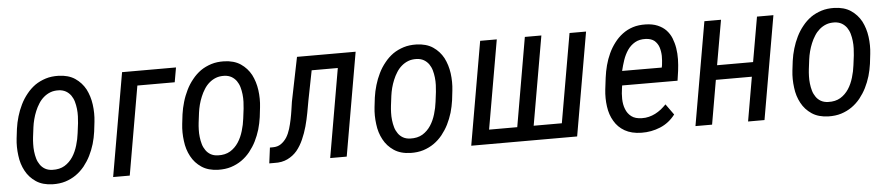

<svg xmlns="http://www.w3.org/2000/svg" viewBox="-37 -753 4532 978"><g transform="rotate(-5 2229.0 -264.0)"><path d="M43 -287.6 37.1 -238.8C33.7 -210 34.2 -180.7 38.1 -151.4C41.5 -122.1 49.8 -95.7 62.5 -72.3C75.2 -48.3 92.8 -29.3 115.2 -14.2C137.7 1 166 8.8 199.7 9.8C223.6 10.3 245.6 7.8 265.6 1.5C285.6 -4.9 303.7 -13.7 319.8 -24.9C335.9 -36.1 350.6 -49.8 363.8 -65.9C376.5 -82 387.7 -99.1 397 -117.7C406.2 -136.2 414.1 -155.8 420.4 -176.8C426.3 -197.3 430.7 -217.8 433.6 -238.8L439.5 -288.6C442.9 -317.9 442.4 -347.2 438.5 -376.5C434.6 -405.8 426.3 -432.1 414.1 -456.1C401.4 -479.5 383.8 -499 361.3 -514.2C338.9 -529.3 310.5 -537.1 276.9 -538.1C252.9 -538.6 231.4 -536.1 211.4 -529.8C191.4 -523.4 172.9 -514.6 156.7 -503.4C140.6 -491.7 126 -478 113.3 -461.9C100.1 -445.8 88.9 -428.2 79.6 -409.2C70.3 -390.1 62.5 -370.6 56.6 -350.1C50.3 -329.1 45.9 -308.6 43 -287.6ZM121.1 -238.3 127.4 -288.6C128.9 -301.3 131.8 -314.5 135.3 -328.6C138.7 -342.3 143.6 -356 148.9 -369.1C154.3 -382.3 160.6 -394.5 168.5 -406.7C175.8 -418.5 184.6 -428.7 194.8 -437.5C205.1 -446.3 216.3 -453.1 229 -458C241.7 -462.9 255.9 -464.8 271.5 -464.4C286.1 -463.9 298.3 -460.4 308.6 -454.6C318.8 -448.7 327.1 -440.9 334 -431.6C340.3 -422.4 345.7 -411.6 349.1 -399.9C352.5 -387.7 355 -375.5 356.4 -362.8C357.9 -349.6 358.4 -336.9 357.9 -324.2C357.4 -311.5 356.4 -299.8 355.5 -289.1L349.1 -238.8C346.7 -218.3 342.3 -197.3 335.9 -176.3C329.6 -155.3 321.3 -136.2 310.1 -119.1C298.8 -102.1 284.7 -87.9 267.6 -77.6C250.5 -67.4 229.5 -62.5 204.6 -63.5C189.9 -64 177.7 -67.4 167.5 -73.2C157.2 -79.1 148.9 -86.9 142.6 -96.2C136.2 -105.5 130.9 -115.7 127.4 -127.9C124 -139.6 121.6 -151.9 120.1 -165C118.7 -177.7 118.2 -190.4 118.7 -203.1C119.1 -215.3 119.6 -227.1 121.1 -238.3Z M673.3 -453.6H864.3L877.4 -528.3H601.6L509.8 0H594.7Z M889.6 -287.6 883.8 -238.8C880.4 -210 880.9 -180.7 884.8 -151.4C888.2 -122.1 896.5 -95.7 909.2 -72.3C921.9 -48.3 939.5 -29.3 961.9 -14.2C984.4 1 1012.7 8.8 1046.4 9.8C1070.3 10.3 1092.3 7.8 1112.3 1.5C1132.3 -4.9 1150.4 -13.7 1166.5 -24.9C1182.6 -36.1 1197.3 -49.8 1210.4 -65.9C1223.1 -82 1234.4 -99.1 1243.7 -117.7C1252.9 -136.2 1260.7 -155.8 1267.1 -176.8C1272.9 -197.3 1277.3 -217.8 1280.3 -238.8L1286.1 -288.6C1289.6 -317.9 1289.1 -347.2 1285.2 -376.5C1281.2 -405.8 1272.9 -432.1 1260.7 -456.1C1248 -479.5 1230.5 -499 1208 -514.2C1185.5 -529.3 1157.2 -537.1 1123.5 -538.1C1099.6 -538.6 1078.1 -536.1 1058.1 -529.8C1038.1 -523.4 1019.5 -514.6 1003.4 -503.4C987.3 -491.7 972.7 -478 960 -461.9C946.8 -445.8 935.5 -428.2 926.3 -409.2C917 -390.1 909.2 -370.6 903.3 -350.1C897 -329.1 892.6 -308.6 889.6 -287.6ZM967.8 -238.3 974.1 -288.6C975.6 -301.3 978.5 -314.5 981.9 -328.6C985.4 -342.3 990.2 -356 995.6 -369.1C1001 -382.3 1007.3 -394.5 1015.1 -406.7C1022.5 -418.5 1031.2 -428.7 1041.5 -437.5C1051.8 -446.3 1063 -453.1 1075.7 -458C1088.4 -462.9 1102.5 -464.8 1118.2 -464.4C1132.8 -463.9 1145 -460.4 1155.3 -454.6C1165.5 -448.7 1173.8 -440.9 1180.7 -431.6C1187 -422.4 1192.4 -411.6 1195.8 -399.9C1199.2 -387.7 1201.7 -375.5 1203.1 -362.8C1204.6 -349.6 1205.1 -336.9 1204.6 -324.2C1204.1 -311.5 1203.1 -299.8 1202.1 -289.1L1195.8 -238.8C1193.4 -218.3 1189 -197.3 1182.6 -176.3C1176.3 -155.3 1168 -136.2 1156.7 -119.1C1145.5 -102.1 1131.3 -87.9 1114.3 -77.6C1097.2 -67.4 1076.2 -62.5 1051.3 -63.5C1036.6 -64 1024.4 -67.4 1014.2 -73.2C1003.9 -79.1 995.6 -86.9 989.3 -96.2C982.9 -105.5 977.5 -115.7 974.1 -127.9C970.7 -139.6 968.3 -151.9 966.8 -165C965.3 -177.7 964.8 -190.4 965.3 -203.1C965.8 -215.3 966.3 -227.1 967.8 -238.3Z M1704.1 0 1795.9 -528.3H1496.1L1450.2 -302.2C1448.2 -291 1446.3 -277.3 1444.3 -262.2C1441.9 -247.1 1439.5 -231 1436 -214.8C1432.6 -198.2 1428.7 -182.1 1423.8 -166C1418.9 -149.9 1412.6 -135.7 1404.8 -123C1396.5 -110.4 1386.7 -100.1 1375.5 -92.3C1363.8 -84 1349.6 -80.1 1333.5 -80.1H1318.4L1308.1 0H1334.5C1360.4 1 1382.8 -3.4 1401.9 -12.7C1420.9 -22 1437 -34.2 1450.7 -50.3C1463.9 -66.4 1475.1 -85 1484.4 -106C1493.7 -127 1501.5 -148.4 1507.8 -171.4C1514.2 -194.3 1519 -216.8 1523.4 -239.7L1534.7 -302.2L1564.5 -453.6H1698.2L1619.6 0Z M1873 -287.6 1867.2 -238.8C1863.8 -210 1864.3 -180.7 1868.2 -151.4C1871.6 -122.1 1879.9 -95.7 1892.6 -72.3C1905.3 -48.3 1922.9 -29.3 1945.3 -14.2C1967.8 1 1996.1 8.8 2029.8 9.8C2053.7 10.3 2075.7 7.8 2095.7 1.5C2115.7 -4.9 2133.8 -13.7 2149.9 -24.9C2166 -36.1 2180.7 -49.8 2193.8 -65.9C2206.5 -82 2217.8 -99.1 2227.1 -117.7C2236.3 -136.2 2244.1 -155.8 2250.5 -176.8C2256.3 -197.3 2260.7 -217.8 2263.7 -238.8L2269.5 -288.6C2272.9 -317.9 2272.5 -347.2 2268.6 -376.5C2264.6 -405.8 2256.3 -432.1 2244.1 -456.1C2231.4 -479.5 2213.9 -499 2191.4 -514.2C2168.9 -529.3 2140.6 -537.1 2106.9 -538.1C2083 -538.6 2061.5 -536.1 2041.5 -529.8C2021.5 -523.4 2002.9 -514.6 1986.8 -503.4C1970.7 -491.7 1956.1 -478 1943.4 -461.9C1930.2 -445.8 1918.9 -428.2 1909.7 -409.2C1900.4 -390.1 1892.6 -370.6 1886.7 -350.1C1880.4 -329.1 1876 -308.6 1873 -287.6ZM1951.2 -238.3 1957.5 -288.6C1959 -301.3 1961.9 -314.5 1965.3 -328.6C1968.8 -342.3 1973.6 -356 1979 -369.1C1984.4 -382.3 1990.7 -394.5 1998.5 -406.7C2005.9 -418.5 2014.6 -428.7 2024.9 -437.5C2035.2 -446.3 2046.4 -453.1 2059.1 -458C2071.8 -462.9 2085.9 -464.8 2101.6 -464.4C2116.2 -463.9 2128.4 -460.4 2138.7 -454.6C2148.9 -448.7 2157.2 -440.9 2164.1 -431.6C2170.4 -422.4 2175.8 -411.6 2179.2 -399.9C2182.6 -387.7 2185.1 -375.5 2186.5 -362.8C2188 -349.6 2188.5 -336.9 2188 -324.2C2187.5 -311.5 2186.5 -299.8 2185.5 -289.1L2179.2 -238.8C2176.8 -218.3 2172.4 -197.3 2166 -176.3C2159.7 -155.3 2151.4 -136.2 2140.1 -119.1C2128.9 -102.1 2114.7 -87.9 2097.7 -77.6C2080.6 -67.4 2059.6 -62.5 2034.7 -63.5C2020 -64 2007.8 -67.4 1997.6 -73.2C1987.3 -79.1 1979 -86.9 1972.7 -96.2C1966.3 -105.5 1960.9 -115.7 1957.5 -127.9C1954.1 -139.6 1951.7 -151.9 1950.2 -165C1948.7 -177.7 1948.2 -190.4 1948.7 -203.1C1949.2 -215.3 1949.7 -227.1 1951.2 -238.3Z M2438.5 -73.7 2517.6 -528.3H2432.6L2340.8 0H2882.3L2974.1 -528.3H2889.6L2810.5 -73.7H2666.5L2745.6 -528.3H2661.1L2582.5 -73.7Z M3210.9 9.8C3244.6 10.3 3276.4 4.4 3307.1 -8.3C3337.9 -21 3363.3 -41 3384.3 -68.4L3344.7 -123.5C3335.9 -114.7 3327.1 -106.4 3317.9 -99.1C3308.6 -91.8 3298.3 -85.4 3288.1 -80.1C3277.8 -74.7 3266.6 -70.8 3255.4 -67.9C3243.7 -64.9 3231.4 -63.5 3218.8 -64C3196.3 -64.5 3178.7 -69.3 3165.5 -79.6C3152.3 -89.8 3143.1 -102.5 3137.2 -118.2C3130.9 -133.8 3127.9 -150.9 3127.4 -169.9C3127 -188.5 3128.4 -207 3131.3 -225.1L3133.3 -238.8L3416.5 -238.3L3423.8 -288.6C3426.3 -307.6 3427.7 -327.1 3428.2 -347.2C3428.7 -366.7 3427.2 -385.7 3424.3 -404.3C3421.4 -422.4 3416.5 -439.5 3410.2 -455.6C3403.8 -471.7 3394.5 -485.4 3383.3 -497.6C3371.6 -509.8 3357.4 -519 3340.3 -526.4C3323.2 -533.7 3302.7 -537.6 3279.3 -538.1C3255.4 -538.6 3233.4 -536.1 3213.9 -529.8C3193.8 -523.4 3176.3 -514.2 3160.6 -502.4C3144.5 -490.2 3130.9 -476.6 3118.7 -460.4C3106.4 -444.3 3095.7 -426.8 3086.9 -407.7C3078.1 -388.7 3070.8 -368.7 3065.4 -348.1C3060.1 -327.1 3055.7 -306.6 3053.2 -285.6L3045.9 -226.1C3042.5 -195.8 3043 -166.5 3046.9 -138.7C3050.8 -110.4 3059.1 -85.4 3072.3 -63.5C3085 -41.5 3102.5 -23.9 3125.5 -10.7C3148.4 2.4 3176.8 9.3 3210.9 9.8ZM3273.9 -464.4C3292.5 -463.4 3307.1 -458.5 3317.9 -449.7C3328.1 -440.4 3335.9 -429.2 3340.3 -416C3344.7 -402.3 3347.2 -387.7 3347.7 -371.6C3347.7 -355.5 3346.7 -339.8 3344.7 -324.7L3342.3 -312L3139.6 -312.5C3144 -330.6 3148.9 -348.6 3155.3 -367.2C3161.6 -385.7 3169.9 -402.3 3180.2 -417.5C3190.4 -432.1 3203.1 -443.8 3218.3 -452.6C3233.4 -461.4 3252 -465.3 3273.9 -464.4Z M3756.3 0H3840.3L3932.1 -528.3H3848.1L3808.1 -299.3H3624L3664.1 -528.3H3579.1L3487.3 0H3572.3L3611.3 -225.6H3795.4Z M4009.8 -287.6 4003.9 -238.8C4000.5 -210 4001 -180.7 4004.9 -151.4C4008.3 -122.1 4016.6 -95.7 4029.3 -72.3C4042 -48.3 4059.6 -29.3 4082 -14.2C4104.5 1 4132.8 8.8 4166.5 9.8C4190.4 10.3 4212.4 7.8 4232.4 1.5C4252.4 -4.9 4270.5 -13.7 4286.6 -24.9C4302.7 -36.1 4317.4 -49.8 4330.6 -65.9C4343.3 -82 4354.5 -99.1 4363.8 -117.7C4373 -136.2 4380.9 -155.8 4387.2 -176.8C4393.1 -197.3 4397.5 -217.8 4400.4 -238.8L4406.2 -288.6C4409.7 -317.9 4409.2 -347.2 4405.3 -376.5C4401.4 -405.8 4393.1 -432.1 4380.9 -456.1C4368.2 -479.5 4350.6 -499 4328.1 -514.2C4305.7 -529.3 4277.3 -537.1 4243.7 -538.1C4219.7 -538.6 4198.2 -536.1 4178.2 -529.8C4158.2 -523.4 4139.6 -514.6 4123.5 -503.4C4107.4 -491.7 4092.8 -478 4080.1 -461.9C4066.9 -445.8 4055.7 -428.2 4046.4 -409.2C4037.1 -390.1 4029.3 -370.6 4023.4 -350.1C4017.1 -329.1 4012.7 -308.6 4009.8 -287.6ZM4087.9 -238.3 4094.2 -288.6C4095.7 -301.3 4098.6 -314.5 4102.1 -328.6C4105.5 -342.3 4110.4 -356 4115.7 -369.1C4121.1 -382.3 4127.4 -394.5 4135.3 -406.7C4142.6 -418.5 4151.4 -428.7 4161.6 -437.5C4171.9 -446.3 4183.1 -453.1 4195.8 -458C4208.5 -462.9 4222.7 -464.8 4238.3 -464.4C4252.9 -463.9 4265.1 -460.4 4275.4 -454.6C4285.6 -448.7 4293.9 -440.9 4300.8 -431.6C4307.1 -422.4 4312.5 -411.6 4315.9 -399.9C4319.3 -387.7 4321.8 -375.5 4323.2 -362.8C4324.7 -349.6 4325.2 -336.9 4324.7 -324.2C4324.2 -311.5 4323.2 -299.8 4322.3 -289.1L4315.9 -238.8C4313.5 -218.3 4309.1 -197.3 4302.7 -176.3C4296.4 -155.3 4288.1 -136.2 4276.9 -119.1C4265.6 -102.1 4251.5 -87.9 4234.4 -77.6C4217.3 -67.4 4196.3 -62.5 4171.4 -63.5C4156.7 -64 4144.5 -67.4 4134.3 -73.2C4124 -79.1 4115.7 -86.9 4109.4 -96.2C4103 -105.5 4097.7 -115.7 4094.2 -127.9C4090.8 -139.6 4088.4 -151.9 4086.9 -165C4085.4 -177.7 4085 -190.4 4085.4 -203.1C4085.9 -215.3 4086.4 -227.1 4087.9 -238.3Z"/></g></svg>

Font: Roboto Condensed
Style: Italic
Weight: 400
Designer: Google
Version: Version 1.000;PS 001.000;hotconv 1.0.88;makeotf.lib2.5.64775